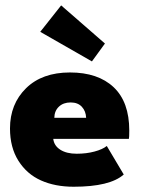

<svg xmlns="http://www.w3.org/2000/svg" viewBox="-20 -698 546 730"><path d="M329.5 -464.5 133 -577 212.5 -677.5 379 -532.5ZM182.5 -170Q185.5 -144 209.2 -128.8Q233 -113.5 271.5 -113.5Q308.5 -113.5 339.2 -121.8Q370 -130 386 -143L450.5 -34.5Q398 12 260 12Q189.5 12 135.8 -12Q82 -36 50 -86.8Q18 -137.5 18 -209.5Q18 -302.5 79 -362.5Q140 -422.5 246 -422.5Q352.5 -422.5 412 -366.5Q471.5 -310.5 471.5 -201.5Q471.5 -174.5 470 -170ZM307.5 -250Q306.5 -275.5 291.2 -292Q276 -308.5 248.5 -308.5Q221 -308.5 204 -292.5Q187 -276.5 186.5 -250Z"/></svg>

Font: League Spartan ExtraBold
Style: Regular
Weight: 800
Foundry: The League of Moveable Type
Version: Version 2.002